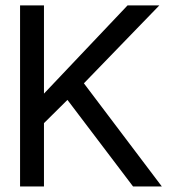

<svg xmlns="http://www.w3.org/2000/svg" viewBox="-20 -670 613 690"><path d="M52.1 -650.5V0H138V-650.5ZM438.3 -650.5 95.2 -288.4 134 -223.5 222.4 -311 458.1 0H561.5L281.5 -370.6L552.5 -650.5Z"/></svg>

Font: Overused Grotesk Light
Style: Regular
Weight: 300
Designer: RandomMaerks
Version: Version 0.005